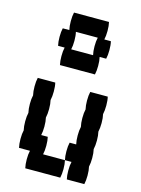

<svg xmlns="http://www.w3.org/2000/svg" viewBox="-111 -784 622 848"><g transform="rotate(15 200.0 -360.0)"><path d="M150 -80H250Q254 -64 254 -40Q254 -17 250 0H90Q86 -17 86 -40Q86 -64 90 -80H40Q36 -97 36 -120Q36 -144 40 -160Q36 -177 36 -200Q36 -224 40 -240Q36 -257 36 -280Q36 -304 40 -320Q36 -337 36 -360Q36 -384 40 -400H120Q124 -384 124 -360Q124 -337 120 -320Q124 -304 124 -280Q124 -257 120 -240Q124 -224 124 -200Q124 -177 120 -160H150Q154 -144 154 -120Q154 -97 150 -80ZM364 -280Q364 -257 360 -240Q364 -224 364 -200Q364 -177 360 -160Q364 -144 364 -120Q364 -97 360 -80Q364 -64 364 -40Q364 -17 360 0H280Q276 -17 276 -40Q276 -64 280 -80H250Q246 -97 246 -120Q246 -144 250 -160H280Q276 -177 276 -200Q276 -224 280 -240Q276 -257 276 -280Q276 -304 280 -320Q276 -337 276 -360Q276 -384 280 -400H360Q364 -384 364 -360Q364 -337 360 -320Q364 -304 364 -280ZM310 -560H280Q284 -544 284 -520Q284 -497 280 -480H120Q116 -497 116 -520Q116 -544 120 -560H90Q86 -577 86 -600Q86 -624 90 -640H120Q116 -657 116 -680Q116 -704 120 -720H280Q284 -704 284 -680Q284 -657 280 -640H310Q314 -624 314 -600Q314 -577 310 -560ZM250 -560Q246 -577 246 -600Q246 -624 250 -640H150Q154 -624 154 -600Q154 -577 150 -560Z"/></g></svg>

Font: VT323
Style: Regular
Weight: 400
Monospace: yes
Designer: Peter Hull
Version: Version 2.000